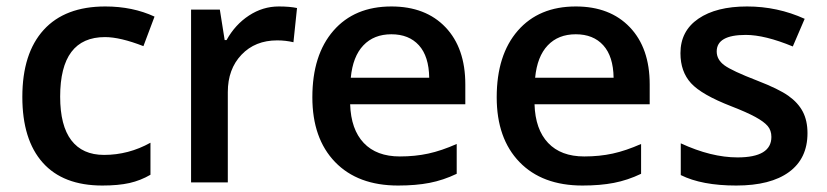

<svg xmlns="http://www.w3.org/2000/svg" viewBox="-20 -570 2585 600"><path d="M299.8 9.8Q177.2 9.8 113.5 -61.8Q49.8 -133.3 49.8 -267.1Q49.8 -403.3 116.5 -476.6Q183.1 -549.8 309.1 -549.8Q394.5 -549.8 462.9 -518.1L428.2 -425.8Q355.5 -454.1 308.1 -454.1Q168 -454.1 168 -268.1Q168 -177.2 202.9 -131.6Q237.8 -85.9 305.2 -85.9Q381.8 -85.9 450.2 -124V-23.9Q419.4 -5.9 384.5 2Q349.6 9.8 299.8 9.8Z M851.1 -549.8Q885.7 -549.8 908.2 -544.9L897 -438Q872.6 -443.8 846.2 -443.8Q777.3 -443.8 734.6 -398.9Q691.9 -354 691.9 -282.2V0H577.1V-540H667L682.1 -444.8H688Q714.8 -493.2 758.1 -521.5Q801.3 -549.8 851.1 -549.8Z M1224.1 9.8Q1098.1 9.8 1027.1 -63.7Q956.1 -137.2 956.1 -266.1Q956.1 -398.4 1022 -474.1Q1087.9 -549.8 1203.1 -549.8Q1310.1 -549.8 1372.1 -484.9Q1434.1 -419.9 1434.1 -306.2V-244.1H1074.2Q1076.7 -165.5 1116.7 -123.3Q1156.7 -81.1 1229.5 -81.1Q1277.3 -81.1 1318.6 -90.1Q1359.9 -99.1 1407.2 -120.1V-26.9Q1365.2 -6.8 1322.3 1.5Q1279.3 9.8 1224.1 9.8ZM1203.1 -462.9Q1148.4 -462.9 1115.5 -428.2Q1082.5 -393.6 1076.2 -327.1H1321.3Q1320.3 -394 1289.1 -428.5Q1257.8 -462.9 1203.1 -462.9Z M1800.3 9.8Q1674.3 9.8 1603.3 -63.7Q1532.2 -137.2 1532.2 -266.1Q1532.2 -398.4 1598.1 -474.1Q1664.1 -549.8 1779.3 -549.8Q1886.2 -549.8 1948.2 -484.9Q2010.3 -419.9 2010.3 -306.2V-244.1H1650.4Q1652.8 -165.5 1692.9 -123.3Q1732.9 -81.1 1805.7 -81.1Q1853.5 -81.1 1894.8 -90.1Q1936 -99.1 1983.4 -120.1V-26.9Q1941.4 -6.8 1898.4 1.5Q1855.5 9.8 1800.3 9.8ZM1779.3 -462.9Q1724.6 -462.9 1691.7 -428.2Q1658.7 -393.6 1652.3 -327.1H1897.5Q1896.5 -394 1865.2 -428.5Q1834 -462.9 1779.3 -462.9Z M2503.4 -153.8Q2503.4 -74.7 2445.8 -32.5Q2388.2 9.8 2280.8 9.8Q2172.9 9.8 2107.4 -22.9V-122.1Q2202.6 -78.1 2284.7 -78.1Q2390.6 -78.1 2390.6 -142.1Q2390.6 -162.6 2378.9 -176.3Q2367.2 -189.9 2340.3 -204.6Q2313.5 -219.2 2265.6 -237.8Q2172.4 -273.9 2139.4 -310.1Q2106.4 -346.2 2106.4 -403.8Q2106.4 -473.1 2162.4 -511.5Q2218.3 -549.8 2314.5 -549.8Q2409.7 -549.8 2494.6 -511.2L2457.5 -424.8Q2370.1 -460.9 2310.5 -460.9Q2219.7 -460.9 2219.7 -409.2Q2219.7 -383.8 2243.4 -366.2Q2267.1 -348.6 2346.7 -317.9Q2413.6 -292 2443.8 -270.5Q2474.1 -249 2488.8 -220.9Q2503.4 -192.9 2503.4 -153.8Z"/></svg>

Font: f1_46825          
Style: Regular
Weight: 600
Foundry: Ascender Corporation
Version: Version 1.10